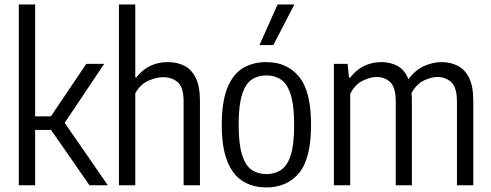

<svg xmlns="http://www.w3.org/2000/svg" viewBox="-20 -828 2195 858"><path d="M64 0V-808H137V-308H207.5L365.5 -542.5H445.5L269 -279L462 0H380L208 -247.5H137V0Z M511.5 0V-808H584.5V-482H589Q642.5 -550.5 730.5 -550.5Q770.5 -550.5 802.8 -534.8Q835 -519 854.2 -481Q873.5 -443 873.5 -377.5V0H800.5V-374.5Q800.5 -437 775 -460Q749.5 -483 708.5 -483Q679.5 -483 643.5 -467.5Q607.5 -452 584.5 -411V0Z M1170.5 9.5Q1109.5 9.5 1064.8 -18.5Q1020 -46.5 995.5 -108Q971 -169.5 971 -270Q971 -371.5 995.2 -433.2Q1019.5 -495 1064.2 -522.8Q1109 -550.5 1170.5 -550.5Q1262 -550.5 1316 -485.8Q1370 -421 1370 -270.5Q1370 -119.5 1316.5 -55Q1263 9.5 1170.5 9.5ZM1170.5 -50Q1208.5 -50 1236.5 -69Q1264.5 -88 1279.5 -135.5Q1294.5 -183 1294.5 -268.5Q1294.5 -356.5 1279.2 -404.8Q1264 -453 1236.2 -472Q1208.5 -491 1170.5 -491Q1132.5 -491 1104.8 -472.2Q1077 -453.5 1061.8 -405.8Q1046.5 -358 1046.5 -272Q1046.5 -185 1061.5 -136.8Q1076.5 -88.5 1104.5 -69.2Q1132.5 -50 1170.5 -50ZM1139.5 -626.5 1220.5 -808H1295.5L1201.5 -626.5Z M1472 0V-542.5H1533.5L1539.5 -481H1544.5Q1572.5 -517 1608.2 -533.8Q1644 -550.5 1684.5 -550.5Q1724 -550.5 1756.2 -533.5Q1788.5 -516.5 1805 -474Q1837 -516.5 1876.5 -533.5Q1916 -550.5 1953 -550.5Q1992.5 -550.5 2024.8 -534.5Q2057 -518.5 2076 -480.8Q2095 -443 2095 -377V0H2022V-374Q2022 -437 1996.8 -460.5Q1971.5 -484 1934 -484Q1909 -484 1875.8 -469Q1842.5 -454 1819 -412.5Q1820.5 -397 1820.5 -380V0H1748.5V-374Q1748.5 -437 1724.2 -460.5Q1700 -484 1662.5 -484Q1635.5 -484 1601.2 -467.5Q1567 -451 1545 -409V0Z"/></svg>

Font: Encode Sans Condensed
Style: Regular
Weight: 400
Width: 3
Designer: Multiple Designers
Foundry: Impallari Type
Version: Version 3.000; ttfautohint (v1.8.3) -l 8 -r 50 -G 200 -x 14 